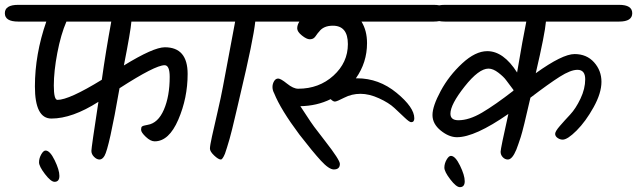

<svg xmlns="http://www.w3.org/2000/svg" viewBox="-70 -665 2628 792"><path d="M5 -645H785Q840 -645 840 -610.5Q840 -576 785 -576H472Q469 -537 441 -395Q563 -470 610 -470Q704 -470 704 -360Q704 -261 665.5 -171.5Q627 -82 568 -82Q551 -82 531.5 -100.5Q512 -119 512 -129.5Q512 -140 515.5 -143Q519 -146 527 -147.5Q535 -149 539 -150Q582 -157 606 -212.5Q630 -268 630 -348Q630 -396 609 -396Q570 -396 423 -301Q380 -54 361 -22Q352 -7 340.5 -7Q329 -7 318 -18Q307 -29 307 -42.5Q307 -56 336 -245Q228 -176 142 -176Q74 -176 74 -308.5Q74 -441 121 -576H5Q-50 -576 -50 -610.5Q-50 -645 5 -645ZM167 -253Q215 -253 350 -336Q366 -451 389 -576H204Q181 -523 166.5 -447Q152 -371 152 -312Q152 -253 167 -253ZM118 -44Q136 -44 155.5 -4Q175 36 175 60.5Q175 85 155 85Q140 85 115.5 53Q91 21 91 4.5Q91 -12 100 -28Q109 -44 118 -44Z M784 -645H1100Q1154 -645 1154 -610.5Q1154 -576 1100 -576H983Q975 -501 921 -274Q914 -244 909.5 -224.5Q905 -205 898.5 -178Q892 -151 887.5 -132Q883 -113 877 -92Q871 -71 866.5 -57Q862 -43 858 -31Q848 -7 841 -7Q831 -7 813.5 -23.5Q796 -40 796 -52Q796 -64 804.5 -102.5Q813 -141 827.5 -203.5Q842 -266 849.5 -307Q857 -348 867 -400Q887 -508 900 -576H784Q729 -576 729 -610.5Q729 -645 784 -645Z M1029 -645H1719Q1773 -645 1773 -610.5Q1773 -576 1719 -576H1421Q1444 -539 1444 -487Q1444 -407 1398 -342H1403Q1493 -342 1566 -282Q1639 -222 1639 -177Q1639 -161 1626 -161Q1619 -161 1599.5 -179.5Q1580 -198 1557 -219.5Q1534 -241 1493.5 -259.5Q1453 -278 1417 -278Q1381 -278 1350 -262Q1319 -246 1311.5 -246Q1304 -246 1294 -256Q1237 -228 1169 -227Q1176 -217 1194 -189Q1212 -161 1226 -142Q1240 -123 1272 -82Q1332 -5 1332 11Q1332 34 1307 34Q1287 34 1253.5 -2.5Q1220 -39 1165 -110Q1088 -213 1061 -280Q1054 -293 1054 -306Q1054 -319 1060.5 -330Q1067 -341 1077.5 -341Q1088 -341 1114 -320Q1140 -299 1160 -299Q1246 -299 1305.5 -353Q1365 -407 1365 -483Q1365 -559 1303 -559Q1264 -559 1246 -534Q1241 -529 1236 -521.5Q1231 -514 1227 -510Q1220 -503 1207.5 -503Q1195 -503 1175.5 -518.5Q1156 -534 1156 -548Q1156 -562 1165 -576H1029Q974 -576 974 -610.5Q974 -645 1029 -645Z M1765 -645H2484Q2538 -645 2538 -610.5Q2538 -576 2484 -576H2182Q2178 -526 2140 -363Q2250 -442 2300 -442Q2350 -442 2380.5 -408Q2411 -374 2411 -327.5Q2411 -281 2378.5 -222.5Q2346 -164 2308.5 -126.5Q2271 -89 2251 -89Q2240 -89 2230 -96Q2220 -103 2220 -113Q2220 -123 2239.5 -145.5Q2259 -168 2282 -192.5Q2305 -217 2324.5 -258Q2344 -299 2344 -338Q2344 -377 2312 -377Q2284 -377 2239 -348.5Q2194 -320 2118 -262Q2088 -130 2078 -99.5Q2068 -69 2060 -48Q2043 -7 2025 -7Q2013 -7 2004 -16.5Q1995 -26 1995 -39Q1995 -52 2027 -195Q1889 -99 1815 -99Q1782 -99 1748 -126.5Q1714 -154 1714 -190.5Q1714 -227 1748 -290Q1782 -353 1836.5 -403.5Q1891 -454 1940 -454Q2007 -454 2063 -366Q2087 -508 2101 -576H1765Q1710 -576 1710 -610.5Q1710 -645 1765 -645ZM1945 -382Q1905 -382 1846.5 -308Q1788 -234 1788 -196Q1788 -169 1821 -169Q1865 -169 1918.5 -200.5Q1972 -232 2048 -291V-294L2018 -334Q2008 -348 1986 -365Q1964 -382 1945 -382ZM1790 -22Q1808 -22 1827.5 18Q1847 58 1847 82.5Q1847 107 1827 107Q1812 107 1787.5 75Q1763 43 1763 26.5Q1763 10 1772 -6Q1781 -22 1790 -22Z"/></svg>

Font: Kalam
Style: Regular
Weight: 400
Designer: Lipi Raval (Devanagari and Latin), Jonny Pinhorn (Latin)
Foundry: Indian Type Foundry
Version: Version 2.001;PS 1.0;hotconv 1.0.79;makeotf.lib2.5.61930; tt